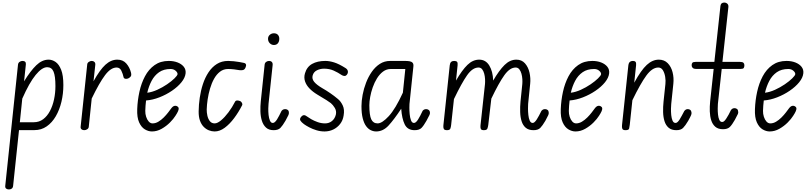

<svg xmlns="http://www.w3.org/2000/svg" viewBox="-20 -1017 6318 1500"><path d="M50 463Q37 463 28.2 456.5Q19.5 450 21 435L120.5 -511Q122 -526 132.8 -533.5Q143.5 -541 155.5 -541Q169.5 -541 176.5 -534.2Q183.5 -527.5 182 -513L168 -381.5Q218.5 -464 263.8 -507.5Q309 -551 360 -551Q388 -551 414.5 -532.8Q441 -514.5 458 -471.2Q475 -428 475 -352.5Q475 -285 460 -222Q445 -159 416 -109Q387 -59 345 -29.8Q303 -0.5 249 -0.5H128.5L82.5 434.5Q81 449.5 72 456.2Q63 463 50 463ZM135 -62H244Q286 -62 317.5 -85.8Q349 -109.5 370.2 -149.8Q391.5 -190 402.2 -240.5Q413 -291 413 -344.5Q413 -422 398.5 -457Q384 -492 348.5 -492Q308 -492 258.5 -431.5Q209 -371 154 -246.5Z M638 0Q624.5 0 616.5 -7.2Q608.5 -14.5 610 -27L661.5 -514Q662.5 -525.5 673.5 -533.2Q684.5 -541 697 -541Q709.5 -541 717.8 -533Q726 -525 724.5 -510.5L710.5 -382Q760 -471.5 803.5 -511.2Q847 -551 896.5 -551Q940.5 -551 966.8 -521Q993 -491 1003.5 -449.5Q1008 -429.5 1001.8 -420.5Q995.5 -411.5 984 -405.5Q972 -399 959.8 -401.5Q947.5 -404 945.5 -413.5Q940 -440 928 -464.8Q916 -489.5 891 -489.5Q845.5 -489.5 800.5 -429.5Q755.5 -369.5 696.5 -247L673.5 -26.5Q672.5 -15 661.8 -7.5Q651 0 638 0Z M1167 10Q1139 10 1111.5 -6.5Q1084 -23 1066.8 -61.2Q1049.5 -99.5 1052 -164.5Q1054.5 -232.5 1069 -299.2Q1083.5 -366 1112.5 -420.8Q1141.5 -475.5 1187.5 -508.2Q1233.5 -541 1298.5 -541Q1337 -541 1367.8 -529Q1398.5 -517 1415.8 -495.5Q1433 -474 1430 -444.5Q1426.5 -410 1397.5 -374.2Q1368.5 -338.5 1323.2 -307.8Q1278 -277 1225.2 -256.5Q1172.5 -236 1121 -232Q1118.5 -211.5 1117 -191Q1115.5 -170.5 1115 -151Q1114.5 -127 1121.8 -104.5Q1129 -82 1142 -67.5Q1155 -53 1172 -53Q1195 -53 1217.2 -66.2Q1239.5 -79.5 1259 -99Q1278.5 -118.5 1293.5 -138Q1308.5 -157.5 1317.5 -170Q1330.5 -187.5 1343.8 -190Q1357 -192.5 1368 -184Q1375 -179.5 1376 -171Q1377 -162.5 1371 -148.2Q1365 -134 1350.5 -112Q1336 -88.5 1307.8 -60Q1279.5 -31.5 1243 -10.8Q1206.5 10 1167 10ZM1130.5 -292.5Q1168 -297 1208.8 -315.5Q1249.5 -334 1285 -358.2Q1320.5 -382.5 1343 -404.5Q1365.5 -426.5 1367 -437.5Q1368 -450.5 1352.2 -464.2Q1336.5 -478 1312.5 -478Q1259 -478 1222.8 -452.8Q1186.5 -427.5 1164.2 -385.2Q1142 -343 1130.5 -292.5Z M1657 10Q1634 10 1611.5 1Q1589 -8 1570.8 -26.8Q1552.5 -45.5 1542 -75.2Q1531.5 -105 1532 -147Q1532.5 -198.5 1540.5 -253.5Q1548.5 -308.5 1565.2 -359.8Q1582 -411 1609 -452Q1636 -493 1674 -517Q1712 -541 1762.5 -541Q1783 -541 1806 -538.5Q1829 -536 1850 -532.5Q1871 -529 1886 -525.5Q1899 -522.5 1901.8 -513Q1904.5 -503.5 1897.5 -488Q1890 -472 1877 -469.5Q1864 -467 1849.5 -469Q1835 -472 1809.2 -475Q1783.5 -478 1762.5 -478Q1726 -478 1698.8 -457Q1671.5 -436 1652.2 -401.2Q1633 -366.5 1620.8 -324.5Q1608.5 -282.5 1602.2 -240.2Q1596 -198 1595 -162.5Q1594.5 -139.5 1600 -114Q1605.5 -88.5 1619.2 -70.8Q1633 -53 1657 -53Q1678.5 -53 1707 -76.8Q1735.5 -100.5 1764.8 -139.5Q1794 -178.5 1817 -223.5Q1822 -232.5 1834.8 -232Q1847.5 -231.5 1856.5 -227Q1862 -224.5 1866.2 -219Q1870.5 -213.5 1872.5 -207.2Q1874.5 -201 1872 -195.5Q1844 -140.5 1809 -93.8Q1774 -47 1735.2 -18.5Q1696.5 10 1657 10Z M2047.5 -512Q2049 -526 2059.5 -533.5Q2070 -541 2082.5 -541Q2095.5 -541 2103.5 -533Q2111.5 -525 2110 -509L2078 -206.5Q2076.5 -194 2076 -169.5Q2075.5 -145 2078.2 -119Q2081 -93 2088.8 -74.8Q2096.5 -56.5 2111.5 -56.5Q2119.5 -56.5 2127.5 -63.5Q2135.5 -70.5 2144 -83.5Q2152.5 -96.5 2161 -113.5L2179 -149.5Q2181.5 -154 2189 -159.2Q2196.5 -164.5 2208 -164.5Q2219.5 -164.5 2228 -158.2Q2236.5 -152 2237 -137.5Q2238 -129 2233.2 -117.8Q2228.5 -106.5 2210.5 -74Q2188 -35.5 2170.8 -17.8Q2153.5 0 2118 0Q2080 0 2058 -20.5Q2036 -41 2025.8 -74.2Q2015.5 -107.5 2014.5 -147.5Q2013.5 -187.5 2017.5 -226.5ZM2120 -665.5Q2101.5 -665.5 2087.8 -679.2Q2074 -693 2074 -714Q2074 -733 2087.8 -745Q2101.5 -757 2120 -757Q2140 -757 2151 -745Q2162 -733 2162 -714Q2162 -692.5 2151 -679Q2140 -665.5 2120 -665.5Z M2515.5 10Q2483.5 10 2452.2 0.5Q2421 -9 2395.5 -22.5Q2370 -36 2355 -47Q2335.5 -61.5 2327.8 -73.5Q2320 -85.5 2329 -99.5Q2336.5 -110 2343.8 -114.2Q2351 -118.5 2359.2 -117Q2367.5 -115.5 2377 -108Q2389 -99 2411.2 -86Q2433.5 -73 2461.8 -63Q2490 -53 2519.5 -53Q2550.5 -53 2573.2 -71.2Q2596 -89.5 2604 -122Q2610 -150 2595.5 -174Q2581 -198 2564.5 -211.5Q2551 -222 2530.5 -234.8Q2510 -247.5 2490.2 -259.2Q2470.5 -271 2458.5 -278.5Q2423.5 -299.5 2398.2 -325.5Q2373 -351.5 2363 -381.5Q2353 -411.5 2362.5 -444Q2377 -494.5 2418.5 -517.8Q2460 -541 2522 -541Q2553 -541 2590.2 -529.5Q2627.5 -518 2679 -485.5Q2695 -475.5 2697.5 -461.5Q2700 -447.5 2691.5 -435.5Q2682 -422.5 2670.5 -423.5Q2659 -424.5 2650.5 -430Q2620.5 -450.5 2587 -465.5Q2553.5 -480.5 2512 -480.5Q2481.5 -480.5 2456 -467.8Q2430.5 -455 2423 -428.5Q2415 -402 2434.2 -378Q2453.5 -354 2499 -327.5Q2529 -310.5 2560 -289.2Q2591 -268 2620 -243.5Q2642 -226 2657.5 -193.5Q2673 -161 2664.5 -114Q2659 -76.5 2637.2 -48.5Q2615.5 -20.5 2583.8 -5.2Q2552 10 2515.5 10Z M3209.5 -496.5 3179 -205Q3178.5 -200 3178.2 -177Q3178 -154 3180.5 -126Q3183 -98 3190.8 -77.2Q3198.5 -56.5 3214 -56.5Q3222 -56.5 3230 -63.5Q3238 -70.5 3246.2 -83.5Q3254.5 -96.5 3263.5 -114L3281.5 -150.5Q3283 -154 3290.5 -159.2Q3298 -164.5 3309 -164.5Q3320.5 -164.5 3329.2 -158Q3338 -151.5 3339 -137.5Q3340 -129.5 3335.2 -118.5Q3330.5 -107.5 3311.5 -73Q3290 -35 3272.8 -17.5Q3255.5 0 3219 0Q3163.5 0 3141.5 -45.8Q3119.5 -91.5 3114.5 -167.5Q3058.5 -83 3015.8 -36.5Q2973 10 2918.5 10Q2897.5 10 2877 0.2Q2856.5 -9.5 2840 -32Q2823.5 -54.5 2813.8 -92.8Q2804 -131 2804 -187.5Q2804 -228.5 2813 -276.5Q2822 -324.5 2840 -371.2Q2858 -418 2885 -456.5Q2912 -495 2947.8 -518Q2983.5 -541 3028.5 -541H3143Q3163.5 -541 3179.2 -538.5Q3195 -536 3203.5 -526.5Q3212 -517 3209.5 -496.5ZM2865.5 -195Q2865.5 -116.5 2880.5 -84.8Q2895.5 -53 2930.5 -53Q2965 -53 3017.2 -109.5Q3069.5 -166 3127.5 -293L3146.5 -478H3033.5Q2999.5 -478 2972.5 -457.8Q2945.5 -437.5 2925.2 -404.8Q2905 -372 2891.8 -334Q2878.5 -296 2872 -259.2Q2865.5 -222.5 2865.5 -195Z M3472 0Q3451.5 0 3446.8 -10.8Q3442 -21.5 3444 -38.5L3493.5 -506Q3495.5 -525 3504.2 -533Q3513 -541 3528 -541Q3544.5 -541 3550.8 -533.8Q3557 -526.5 3555 -508L3542.5 -387.5Q3590 -469.5 3632 -510.2Q3674 -551 3724 -551Q3774.5 -551 3802.5 -505.2Q3830.5 -459.5 3833 -387.5Q3879 -467 3921.5 -509Q3964 -551 4014 -551Q4056 -551 4081.5 -522Q4107 -493 4116.8 -449.5Q4126.5 -406 4122 -362.5L4106 -205.5Q4105 -193 4105 -168.8Q4105 -144.5 4107.8 -118.5Q4110.5 -92.5 4118.5 -74.5Q4126.5 -56.5 4141.5 -56.5Q4149.5 -56.5 4157.2 -63.8Q4165 -71 4173.5 -84Q4182 -97 4191 -114L4209.5 -150Q4212 -154 4219.2 -159.2Q4226.5 -164.5 4238 -164.5Q4249.5 -164.5 4258 -158Q4266.5 -151.5 4267 -137.5Q4268 -129 4263.5 -118Q4259 -107 4240.5 -73Q4218 -35 4200.8 -17.5Q4183.5 0 4148 0Q4109.5 0 4087.2 -19Q4065 -38 4055 -70Q4045 -102 4043.8 -142Q4042.5 -182 4046.5 -224L4060.5 -360.5Q4062 -377 4060.8 -398.8Q4059.5 -420.5 4053.8 -441.2Q4048 -462 4037 -475.8Q4026 -489.5 4008.5 -489.5Q3963 -489.5 3920 -429.2Q3877 -369 3818.5 -246.5L3794.5 -40.5Q3792.5 -25.5 3787.8 -12.8Q3783 0 3760.5 0Q3740 0 3736 -10.8Q3732 -21.5 3734 -38.5L3769 -360.5Q3770.5 -377 3769.5 -398.8Q3768.5 -420.5 3763 -441.2Q3757.5 -462 3746.8 -475.8Q3736 -489.5 3718.5 -489.5Q3671.5 -489.5 3628.8 -428.5Q3586 -367.5 3526.5 -243L3504.5 -40.5Q3503 -25.5 3498.5 -12.8Q3494 0 3472 0Z M4476 10Q4448 10 4420.5 -6.5Q4393 -23 4375.8 -61.2Q4358.5 -99.5 4361 -164.5Q4363.5 -232.5 4378 -299.2Q4392.5 -366 4421.5 -420.8Q4450.5 -475.5 4496.5 -508.2Q4542.5 -541 4607.5 -541Q4646 -541 4676.8 -529Q4707.5 -517 4724.8 -495.5Q4742 -474 4739 -444.5Q4735.5 -410 4706.5 -374.2Q4677.5 -338.5 4632.2 -307.8Q4587 -277 4534.2 -256.5Q4481.5 -236 4430 -232Q4427.5 -211.5 4426 -191Q4424.5 -170.5 4424 -151Q4423.5 -127 4430.8 -104.5Q4438 -82 4451 -67.5Q4464 -53 4481 -53Q4504 -53 4526.2 -66.2Q4548.5 -79.5 4568 -99Q4587.5 -118.5 4602.5 -138Q4617.5 -157.5 4626.5 -170Q4639.5 -187.5 4652.8 -190Q4666 -192.5 4677 -184Q4684 -179.5 4685 -171Q4686 -162.5 4680 -148.2Q4674 -134 4659.5 -112Q4645 -88.5 4616.8 -60Q4588.5 -31.5 4552 -10.8Q4515.5 10 4476 10ZM4439.5 -292.5Q4477 -297 4517.8 -315.5Q4558.5 -334 4594 -358.2Q4629.5 -382.5 4652 -404.5Q4674.5 -426.5 4676 -437.5Q4677 -450.5 4661.2 -464.2Q4645.5 -478 4621.5 -478Q4568 -478 4531.8 -452.8Q4495.5 -427.5 4473.2 -385.2Q4451 -343 4439.5 -292.5Z M4867 0Q4846.5 0 4842 -11.2Q4837.5 -22.5 4839.5 -39.5L4889 -506Q4890.5 -518.5 4894.8 -526Q4899 -533.5 4906.8 -537.2Q4914.5 -541 4925 -541Q4938.5 -541 4945 -533.8Q4951.5 -526.5 4949.5 -508L4935 -371Q4988.5 -469 5033 -510Q5077.5 -551 5127 -551Q5169.5 -551 5196.5 -523.5Q5223.5 -496 5234.5 -452.8Q5245.5 -409.5 5240.5 -362.5L5224 -205Q5222.5 -192.5 5222 -168Q5221.5 -143.5 5224 -118Q5226.5 -92.5 5234.2 -74.5Q5242 -56.5 5257.5 -56.5Q5266 -56.5 5273.8 -63.8Q5281.5 -71 5289.8 -84Q5298 -97 5307 -114L5326.5 -150.5Q5328 -153.5 5335.2 -159Q5342.5 -164.5 5353.5 -164.5Q5365 -164.5 5373 -158Q5381 -151.5 5382.5 -137Q5383.5 -129 5379.5 -118.2Q5375.5 -107.5 5356.5 -73Q5334 -35 5316.5 -17.5Q5299 0 5264 0Q5226 0 5203.8 -19Q5181.5 -38 5171.5 -70Q5161.5 -102 5160.5 -142Q5159.5 -182 5164 -224L5178.5 -360.5Q5181.5 -386.5 5176.8 -416.5Q5172 -446.5 5159 -468Q5146 -489.5 5123 -489.5Q5075.5 -489.5 5029.8 -427.2Q4984 -365 4920.5 -234L4900 -41.5Q4898 -25.5 4895 -12.8Q4892 0 4867 0Z M5608.5 -971Q5610.5 -985 5618.5 -991Q5626.5 -997 5637.5 -997Q5652 -997 5662 -988.2Q5672 -979.5 5670.5 -962L5624 -533.5H5761Q5781.5 -533.5 5788.5 -526.2Q5795.5 -519 5795.5 -507.5Q5795.5 -493.5 5790.5 -486Q5785.5 -478.5 5766.5 -478.5H5618.5L5588.5 -205Q5587.5 -192.5 5587.2 -169.2Q5587 -146 5589.5 -121.8Q5592 -97.5 5599.5 -80.8Q5607 -64 5622 -64Q5630.5 -64 5638.2 -71.2Q5646 -78.5 5654.5 -91.5Q5663 -104.5 5672.5 -121.5L5691 -158Q5692.5 -161 5699.8 -166.5Q5707 -172 5718.5 -172Q5729.5 -172 5738 -165.5Q5746.5 -159 5747 -144.5Q5749 -136.5 5744.5 -126Q5740 -115.5 5721 -80.5Q5699.5 -42.5 5681.8 -25Q5664 -7.5 5628.5 -7.5Q5590.5 -7.5 5568.5 -26.5Q5546.5 -45.5 5536.5 -77Q5526.5 -108.5 5525.2 -147Q5524 -185.5 5528 -224L5555.5 -478.5H5420.5Q5399.5 -478.5 5391.5 -486.8Q5383.5 -495 5383.5 -507.5Q5383.5 -519.5 5389.2 -526.5Q5395 -533.5 5415 -533.5H5561Z M5993 10Q5965 10 5937.5 -6.5Q5910 -23 5892.8 -61.2Q5875.5 -99.5 5878 -164.5Q5880.5 -232.5 5895 -299.2Q5909.5 -366 5938.5 -420.8Q5967.5 -475.5 6013.5 -508.2Q6059.5 -541 6124.5 -541Q6163 -541 6193.8 -529Q6224.5 -517 6241.8 -495.5Q6259 -474 6256 -444.5Q6252.5 -410 6223.5 -374.2Q6194.5 -338.5 6149.2 -307.8Q6104 -277 6051.2 -256.5Q5998.5 -236 5947 -232Q5944.5 -211.5 5943 -191Q5941.5 -170.5 5941 -151Q5940.5 -127 5947.8 -104.5Q5955 -82 5968 -67.5Q5981 -53 5998 -53Q6021 -53 6043.2 -66.2Q6065.5 -79.5 6085 -99Q6104.5 -118.5 6119.5 -138Q6134.5 -157.5 6143.5 -170Q6156.5 -187.5 6169.8 -190Q6183 -192.5 6194 -184Q6201 -179.5 6202 -171Q6203 -162.5 6197 -148.2Q6191 -134 6176.5 -112Q6162 -88.5 6133.8 -60Q6105.5 -31.5 6069 -10.8Q6032.5 10 5993 10ZM5956.5 -292.5Q5994 -297 6034.8 -315.5Q6075.5 -334 6111 -358.2Q6146.5 -382.5 6169 -404.5Q6191.5 -426.5 6193 -437.5Q6194 -450.5 6178.2 -464.2Q6162.5 -478 6138.5 -478Q6085 -478 6048.8 -452.8Q6012.5 -427.5 5990.2 -385.2Q5968 -343 5956.5 -292.5Z"/></svg>

Font: Edu NSW ACT Hand Pre
Style: Regular
Weight: 400
Designer: Tina and Corey Anderson, Eben Sorkin, Mirko Velimirovic
Foundry: Sorkin Type Co.
Version: Version 2.000